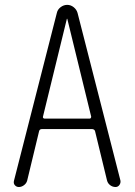

<svg xmlns="http://www.w3.org/2000/svg" viewBox="-20 -750 540 770"><path d="M152.3 -282.2Q151.4 -279.3 153.3 -276.9Q155.3 -274.4 158.2 -274.4H339.8Q342.8 -274.4 344.2 -276.9Q345.7 -279.3 345.7 -282.2L250 -673.8Q250 -674.8 249 -674.8Q248 -674.8 248 -673.8ZM55.7 0Q45.9 0 39.6 -7.3Q33.2 -14.6 36.1 -25.4L208 -698.2Q210.9 -711.9 223.1 -721.2Q235.4 -730.5 249.5 -730.5Q263.7 -730.5 275.4 -721.2Q287.1 -711.9 291 -698.2L462.9 -26.4Q464.8 -16.6 459 -8.3Q453.1 0 443.4 0Q431.6 0 421.9 -7.3Q412.1 -14.6 409.2 -26.4L361.3 -223.6Q359.4 -231.4 349.6 -232.4H148.4Q138.7 -232.4 136.7 -223.6L88.9 -25.4Q85.9 -14.6 76.2 -7.3Q66.4 0 55.7 0Z"/></svg>

Font: Rounded-X Mgen+ 1mn light
Style: Regular
Weight: 200
Designer: [Source Han Sans]
Ryoko NISHIZUKA  (kana & ideographs); Paul D. Hunt (Latin, Greek & Cyrillic); Wenlong ZHANG  (bopomofo
Version: Version 1.059.20150602